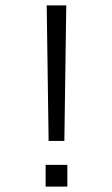

<svg xmlns="http://www.w3.org/2000/svg" viewBox="-20 -687 412 707"><path d="M159 -168 152 -667H224L217 -168ZM148 0V-80H228V0Z"/></svg>

Font: Maven Pro VF Beta
Style: Regular
Weight: 400
Designer: Joe Prince
Foundry: Joe Prince
Version: Version 2.002